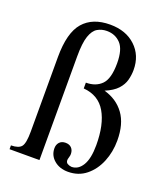

<svg xmlns="http://www.w3.org/2000/svg" viewBox="-130 -785 762 881"><g transform="rotate(20 250.5 -344.5)"><path d="M468.8 -206.1Q468.8 -150.4 449 -102.1Q429.2 -53.7 392.3 -23.9Q355.5 5.9 304.2 5.9Q263.7 5.9 237.1 -16.4Q210.4 -38.6 209.5 -72.8Q209 -91.8 219.7 -103.8Q230.5 -115.7 249.5 -115.7Q268.1 -115.7 278.6 -105Q289.1 -94.2 289.6 -77.1Q290.5 -70.8 287.1 -59.6Q283.7 -48.3 283.7 -43.9Q283.7 -32.7 291.5 -27.6Q299.3 -22.5 312 -21Q344.7 -21 365 -54.4Q385.3 -87.9 385.3 -153.3Q385.3 -253.9 350.8 -313Q316.4 -372.1 242.2 -378.4V-406.7Q290.5 -406.7 318.6 -435.3Q346.7 -463.9 346.7 -539.1Q346.7 -606 320.3 -634.3Q293.9 -662.6 252.4 -662.6Q227.1 -662.6 206.8 -650.6Q186.5 -638.7 175 -605.2Q163.6 -571.8 163.6 -506.3V0H17.6V-18.6Q55.7 -19 68.6 -36.1Q81.5 -53.2 81.5 -109.4V-472.7Q81.5 -592.3 126.5 -643.8Q171.4 -695.3 256.8 -695.3Q334 -695.3 381.1 -651.1Q428.2 -606.9 428.2 -536.1Q428.2 -511.2 421.6 -486.3Q415 -461.4 395 -439.7Q375 -418 335.4 -401.4Q398.4 -383.8 433.6 -335.4Q468.8 -287.1 468.8 -206.1Z"/></g></svg>

Font: Awami Nastaliq
Style: Regular
Weight: 400
Designer: Peter Martin, SIL International
Foundry: SIL International
Version: Version 3.100